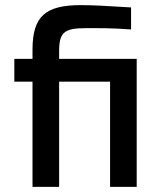

<svg xmlns="http://www.w3.org/2000/svg" viewBox="-20 -730 612 750"><path d="M314 -620C364 -620 410 -621 492 -615V-701C394 -707 342 -710 296 -710C158 -710 107 -667 107 -536V-500H36V-411H107V0H211V-411H410V0H514V-500H211V-531C211 -603 231 -620 314 -620Z"/></svg>

Font: LT Wave Alt Medium
Style: Regular
Weight: 500
Designer: Daniel Lyons
Version: Version 2.5 (Glyphs App)